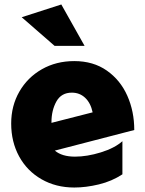

<svg xmlns="http://www.w3.org/2000/svg" viewBox="-20 -821 649 858"><path d="M315 -121Q257 -121 225 -148L580 -240Q580 -323 549 -393Q518 -463 457.5 -505.5Q397 -548 312 -548Q231 -548 167 -511.5Q103 -475 66.5 -411.5Q30 -348 30 -269Q30 -187 65.5 -122Q101 -57 165.5 -20Q230 17 312 17Q364 17 422 3Q480 -11 527 -42V-190Q492 -159 430.5 -140Q369 -121 315 -121ZM301 -407Q336 -407 360.5 -384Q385 -361 394 -319L210 -272V-275Q210 -328 232 -367.5Q254 -407 301 -407ZM224 -616H358L254 -801L77 -744Z"/></svg>

Font: Geom Black
Style: Bold
Weight: 900
Version: Version 1.102